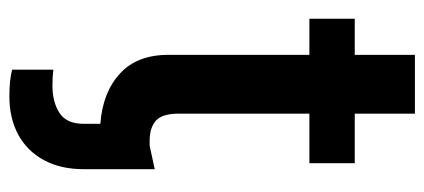

<svg xmlns="http://www.w3.org/2000/svg" viewBox="-265 -432 895 405"><g transform="rotate(90 182.5 -229.5)"><path d="M324.2 -434.6H219.7V-159.2Q219.7 -124 234.6 -110.8Q249.5 -97.7 276.4 -97.7H287.6L336.9 -108.4V41Q336.9 90.3 317.6 125.7Q298.3 161.1 263.7 179.7Q229 198.2 183.6 198.2Q147.9 198.2 127 192.4V105.5Q144.5 107.4 160.2 107.4Q195.3 107.4 218.3 92.5Q241.2 77.6 241.2 41V6.3Q174.8 1.5 135 -35.2Q95.2 -71.8 95.7 -138.7V-434.6H19.5V-530.3H95.7V-657.2H219.7V-530.3H324.2Z"/></g></svg>

Font: Pretendard JP SemiBold
Style: Regular
Weight: 600
Designer: Base glyphs from Inter by Rasmus Andersson; Hangeul glyphs from Noto Sans CJK(Source Han Sans) by Jang Soo-young and Kan
Foundry: Kil Hyung-jin
Version: Version 1.309